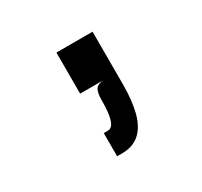

<svg xmlns="http://www.w3.org/2000/svg" viewBox="-108 -337 817 775"><g transform="rotate(-30 300.0 50.5)"><path d="M234.5 293.5V185.5H254Q267 185.5 275.8 173.2Q284.5 161 289 134.5Q293.5 108 293.5 65.5Q293.5 34 302 18.5Q310.5 3 337.5 0H231.5V-191.5H400V53Q400 130 385.8 183.8Q371.5 237.5 340 265.5Q308.5 293.5 257.5 293.5Z"/></g></svg>

Font: Spline Sans Mono SemiBold
Style: Regular
Weight: 600
Monospace: yes
Version: Version 1.004